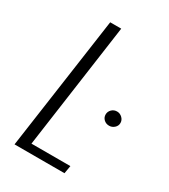

<svg xmlns="http://www.w3.org/2000/svg" viewBox="-152 -665 649 739"><g transform="rotate(30 172.5 -295.5)"><path d="M33 0 117 -591H166L88 -35H261L255 0ZM312 -244Q298 -244 288.5 -253Q279 -262 279 -275Q279 -288 288.5 -297.5Q298 -307 312 -307Q325 -307 335 -297.5Q345 -288 345 -275Q345 -262 335 -253Q325 -244 312 -244Z"/></g></svg>

Font: Alumni Sans Light
Style: Italic
Weight: 300
Italic angle: -8°
Version: Version 1.016